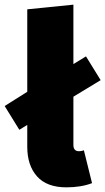

<svg xmlns="http://www.w3.org/2000/svg" viewBox="-40 -784 452 824"><path d="M245 20Q161 20 119 -27Q77 -74 77 -154V-248L43 -227L-20 -329L77 -390V-744L275 -764V-509L329 -542L392 -440L275 -369V-162Q275 -135 299 -135Q310 -135 320 -139L355 2Q308 20 245 20Z"/></svg>

Font: Trujillo Black
Style: Regular
Weight: 900
Designer: Fira Sans original fonts by bBox Type GmbH, Carrois Corporate GbR, & Edenspiekermann AG / Changes by Cristiano Sobral
Foundry: Fira Sans original fonts by bBox Type GmbH, Carrois Corporate GbR, & Edenspiekermann AG / Changes by Cristiano Sobral
Version: Version 4.301;July 28, 2020;FontCreator 13.0.0.2655 64-bit